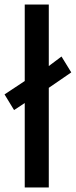

<svg xmlns="http://www.w3.org/2000/svg" viewBox="-30 -826 334 846"><path d="M79 0V-372L32 -341L-10 -410L79 -469V-806H185V-535L241 -577L284 -507L185 -439V0Z"/></svg>

Font: Menbere
Style: Regular
Weight: 400
Designer: Aleme Tadesse
Foundry: Sorkin Type Co
Version: Version 1.000